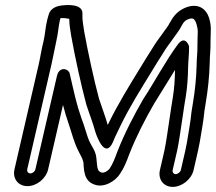

<svg xmlns="http://www.w3.org/2000/svg" viewBox="-20 -685 847 753"><path d="M200.5 -522C208.5 -556.5 208.9 -579.4 214.9 -606C215.9 -609.1 217 -612.9 217.3 -614C228.6 -614.9 243.6 -613.1 251.7 -611.1C251.7 -583.8 256.2 -567.3 259.3 -544C273.5 -463.9 298.1 -351 318.4 -275.4C330.9 -236.5 343.9 -204.8 353.7 -168.5C360.1 -147.8 392.3 -60.1 422.9 -127.6C425.6 -133.6 428.4 -140.5 430.2 -145.4L452.6 -191.9C487.5 -264.5 532.8 -336 573.3 -402.3C588.5 -427.9 603.6 -451.3 619.3 -476.2C630.2 -494.8 641.5 -509.7 654.1 -526.9L679.3 -562.1C695.5 -584.7 696.1 -602.4 720.3 -610.4C735.1 -615.2 742.8 -614 750.5 -591.1C758.7 -562.4 754.6 -559.8 754.4 -514.3C754.9 -474.5 751.6 -466.6 751.1 -426.9C749.6 -377.8 745.2 -331.7 736.1 -277.4L731.2 -247.3C731.1 -246.7 731 -245.9 730.9 -245.5C727.7 -209.3 719.2 -164.3 713 -125.4C711.2 -114.9 708.9 -103.4 706.2 -92L689.2 -18C687.4 -10.3 677.4 -2 669 -2C661.2 -2 655.2 -9.4 657.2 -18L674.5 -93C676.9 -103.4 678.8 -113.5 680.1 -121.9L684.9 -151.6C691.8 -192.2 697 -235.8 703.4 -274.7L708.3 -304.7C714.9 -345 717.2 -384.1 717.7 -421.1C718.8 -455.8 721.3 -464.8 721.6 -503.4C721.6 -503.4 706.7 -550.9 676.2 -509.2C626.9 -441.7 586.5 -364.2 542.8 -297.8C542.5 -297.3 542 -296.6 541.8 -296.3C505.8 -234.2 467.9 -161.2 440 -89.6C428.5 -58 420.7 -39.7 409.5 -23.2C405 -16.5 388.2 -4.4 377 -8.7C360.8 -14.2 361.9 -27.3 357.9 -65.9C355.2 -93 340.2 -110.3 332.6 -126.5C320.7 -150.4 312.3 -189.6 299.4 -221.1C278.7 -280.5 271.6 -318.5 254.3 -392.5C254.1 -393.2 254 -393.6 254 -393.6C251.7 -415.6 212.7 -427.7 203.3 -387L118.8 -21C116.9 -12.4 107.8 -5 99.2 -5C90.5 -5 84.9 -12.4 86.8 -21L182.2 -434C189.4 -465.3 194.6 -496.3 200.5 -522ZM165.1 -607C157.1 -572.1 157.4 -552.2 150.6 -522.6C142.7 -493.3 138.4 -460.9 132.2 -434L36.8 -21C28.5 15.4 51.2 45 87.6 45C124 45 160.5 15.4 168.8 -21L227.1 -273.4C233.1 -249.9 240.6 -223.8 250.5 -195.5C260.4 -167.1 270.1 -127.8 285.2 -97.5C294.6 -77.4 303.3 -65.8 307 -49.1C309.6 -21.7 306.9 23.9 350.1 38.7C387.7 53.2 432.6 25.5 450.9 -3.5C466.5 -26.8 475.7 -49.4 487.8 -82.4C513.5 -148 550.2 -219.5 584.7 -278.9C592.7 -291.1 666.4 -410.9 666.4 -410.9C665.9 -374.5 663.7 -338.5 657.6 -301.3L652.7 -271.3C646 -230.8 640.9 -187.5 634.3 -148.4L629.3 -118.1C628.2 -110.5 626.7 -102.6 624.5 -93L607.2 -18C598.9 17.8 621.1 48 657.4 48C693.1 48 730.7 18.7 739.2 -18L756.2 -92C759.1 -104.6 761.5 -116.4 763.6 -128.6C769.8 -167 778.4 -211.7 782 -251.6L786.7 -280.6C796.2 -337.1 800.8 -385.2 802.4 -437.1C802.9 -473.4 806.2 -482.9 805.7 -525.7C805.9 -564.1 810.3 -579.5 800 -614.9C787.9 -651.9 757.5 -671.5 714.4 -657.6C689.9 -649.4 669.3 -633.7 654.8 -610.5C648.2 -600.5 642.9 -589.9 638.7 -583.1L614.3 -549C602.7 -533.1 589.8 -516.2 576.6 -493.8C562.4 -471.3 545.8 -445.5 530.5 -419.7C489.1 -352.2 441 -275 402.5 -194.9C392.2 -231.7 379.4 -263.2 368.1 -298.6C348.9 -370.1 324 -484.3 310.1 -562C306.4 -588.9 302 -608.1 303.3 -629.7C306.6 -672.7 237.4 -665.9 218 -663C208 -661.5 177.3 -655.5 170.5 -626C169.7 -622.5 166.8 -614.3 165.1 -607Z"/></svg>

Font: HoneyBee
Style: StrIt
Weight: 700
Foundry: Cannot Into Space Fonts
Version: Version 0.89